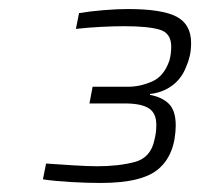

<svg xmlns="http://www.w3.org/2000/svg" viewBox="-20 -821 443 425"><path d="M202 -416Q174 -416 138 -418Q102 -420 75 -424L82 -459Q111 -457 143 -455Q175 -453 195 -453Q243 -453 278.5 -462.5Q314 -472 322 -512Q324 -520 325 -527.5Q326 -535 326 -545Q326 -571 309 -581.5Q292 -592 257 -592H178L185 -629H264Q290 -629 316.5 -640.5Q343 -652 355 -687Q357 -694 358 -702Q359 -710 359 -718Q359 -748 333 -755.5Q307 -763 255 -763Q232 -763 203 -761.5Q174 -760 148 -757L155 -792Q179 -796 209 -798.5Q239 -801 263 -801Q339 -801 371 -784Q403 -767 403 -726Q403 -710 400 -697Q397 -684 392 -673Q382 -647 361 -631.5Q340 -616 312 -613V-611Q339 -606 354 -591Q369 -576 369 -543Q369 -530 366.5 -514.5Q364 -499 359 -487Q350 -464 332 -448Q314 -432 282 -424Q250 -416 202 -416Z"/></svg>

Font: Saira Thin ExtraLight
Style: Italic
Weight: 250
Italic angle: -12°
Version: Version 1.101